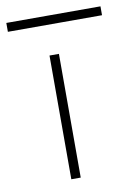

<svg xmlns="http://www.w3.org/2000/svg" viewBox="-118 -654 496 703"><g transform="rotate(-10 130.0 -302.5)"><path d="M-45 -572V-605H305V-572ZM90 -460H125V0H90Z"/></g></svg>

Font: Renner
Style: Thin
Weight: 200
Version: Version 003.000 ; ttfautohint (v0.97) -l 8 -r 50 -G 200 -x 1